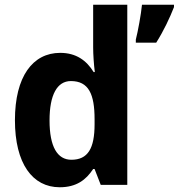

<svg xmlns="http://www.w3.org/2000/svg" viewBox="-20 -780 754 810"><path d="M232 10C302 10 343 -21 373 -67H379L405 0H517V-760H373V-580C373 -550 376 -507 380 -476H375C345 -525 301 -557 234 -557C118 -557 43 -457 43 -273C43 -90 117 10 232 10ZM714 -750V-760H579C575 -719 562 -648 553 -613V-600H639C670 -649 696 -704 714 -750ZM281 -106C222 -106 189 -161 189 -272C189 -380 221 -438 279 -438C354 -438 379 -383 379 -277V-256C379 -154 351 -106 281 -106Z"/></svg>

Font: Noto Sans Georgian SemiCondensed Bold
Style: Regular
Weight: 700
Width: 4
Designer: Monotype Design Team, Akaki Razmadze
Foundry: Google LLC
Version: Version 2.005